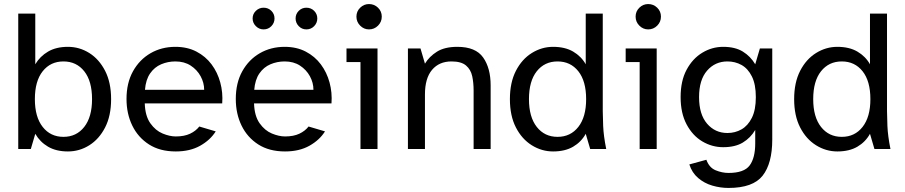

<svg xmlns="http://www.w3.org/2000/svg" viewBox="-20 -735 4463 947"><path d="M315 12Q257 12 217 -11.5Q177 -35 154 -75L132 0H70V-668H154V-418Q177 -457 217 -480.5Q257 -504 315 -504Q372 -504 420.5 -473.5Q469 -443 498.5 -385.5Q528 -328 528 -246Q528 -164 498.5 -106.5Q469 -49 420.5 -18.5Q372 12 315 12ZM293 -60Q357 -60 395.5 -109Q434 -158 434 -246Q434 -335 395.5 -383.5Q357 -432 293 -432Q229 -432 190.5 -383.5Q152 -335 152 -246Q152 -158 190.5 -109Q229 -60 293 -60Z M847 12Q769 12 715 -22.5Q661 -57 632.5 -115.5Q604 -174 604 -247Q604 -326 636 -383.5Q668 -441 722.5 -472.5Q777 -504 845 -504Q904 -504 949 -480.5Q994 -457 1023.5 -417.5Q1053 -378 1066.5 -328Q1080 -278 1076 -225H694Q696 -163 721.5 -127Q747 -91 782 -76.5Q817 -62 847 -62Q889 -62 917.5 -75.5Q946 -89 963 -111L1044 -87Q1017 -44 967 -16Q917 12 847 12ZM695 -292H987Q987 -327 969.5 -359Q952 -391 920.5 -411.5Q889 -432 845 -432Q808 -432 775 -418Q742 -404 720.5 -373Q699 -342 695 -292Z M1386 12Q1308 12 1254 -22.5Q1200 -57 1171.5 -115.5Q1143 -174 1143 -247Q1143 -326 1175 -383.5Q1207 -441 1261.5 -472.5Q1316 -504 1384 -504Q1443 -504 1488 -480.5Q1533 -457 1562.5 -417.5Q1592 -378 1605.5 -328Q1619 -278 1615 -225H1233Q1235 -163 1260.5 -127Q1286 -91 1321 -76.5Q1356 -62 1386 -62Q1428 -62 1456.5 -75.5Q1485 -89 1502 -111L1583 -87Q1556 -44 1506 -16Q1456 12 1386 12ZM1234 -292H1526Q1526 -327 1508.5 -359Q1491 -391 1459.5 -411.5Q1428 -432 1384 -432Q1347 -432 1314 -418Q1281 -404 1259.5 -373Q1238 -342 1234 -292ZM1280 -590Q1258 -590 1242 -606Q1226 -622 1226 -644Q1226 -666 1242 -681.5Q1258 -697 1280 -697Q1303 -697 1318.5 -681.5Q1334 -666 1334 -644Q1334 -622 1318.5 -606Q1303 -590 1280 -590ZM1491 -590Q1469 -590 1453.5 -606Q1438 -622 1438 -644Q1438 -666 1453.5 -681.5Q1469 -697 1491 -697Q1514 -697 1529.5 -681.5Q1545 -666 1545 -644Q1545 -622 1529.5 -606Q1514 -590 1491 -590Z M1800 -590Q1775 -590 1756.5 -608.5Q1738 -627 1738 -653Q1738 -679 1756.5 -697Q1775 -715 1800 -715Q1826 -715 1844.5 -697Q1863 -679 1863 -653Q1863 -627 1844.5 -608.5Q1826 -590 1800 -590ZM1758 0V-429H1689V-496H1842V0Z M1992 0V-496H2054L2076 -421Q2097 -456 2135 -480Q2173 -504 2236 -504Q2326 -504 2363 -451.5Q2400 -399 2400 -314V0H2316V-289Q2316 -327 2309 -359.5Q2302 -392 2278.5 -412Q2255 -432 2207 -432Q2146 -432 2111 -390.5Q2076 -349 2076 -269V0Z M2708 12Q2652 12 2603 -18.5Q2554 -49 2524.5 -106.5Q2495 -164 2495 -246Q2495 -328 2524.5 -385.5Q2554 -443 2603 -473.5Q2652 -504 2708 -504Q2767 -504 2807 -480.5Q2847 -457 2869 -418V-668H2953V-187Q2953 -162 2955 -113.5Q2957 -65 2970 0H2891L2869 -75Q2847 -35 2807 -11.5Q2767 12 2708 12ZM2730 -60Q2794 -60 2832.5 -109Q2871 -158 2871 -246Q2871 -335 2832.5 -383.5Q2794 -432 2730 -432Q2666 -432 2627.5 -383.5Q2589 -335 2589 -246Q2589 -158 2627.5 -109Q2666 -60 2730 -60Z M3177 -590Q3152 -590 3133.5 -608.5Q3115 -627 3115 -653Q3115 -679 3133.5 -697Q3152 -715 3177 -715Q3203 -715 3221.5 -697Q3240 -679 3240 -653Q3240 -627 3221.5 -608.5Q3203 -590 3177 -590ZM3135 0V-429H3066V-496H3219V0Z M3573 192Q3533 192 3493.5 180.5Q3454 169 3423.5 143Q3393 117 3380 76L3464 53Q3478 92 3510 105Q3542 118 3573 118Q3650 118 3677.5 81Q3705 44 3705 -28V-94Q3682 -55 3644 -32Q3606 -9 3547 -9Q3492 -9 3444 -37.5Q3396 -66 3366.5 -121.5Q3337 -177 3337 -256Q3337 -336 3366.5 -391Q3396 -446 3444 -475Q3492 -504 3547 -504Q3606 -504 3644 -480.5Q3682 -457 3705 -418L3728 -496H3789V-47Q3789 71 3741.5 131.5Q3694 192 3573 192ZM3568 -79Q3606 -79 3637.5 -97Q3669 -115 3688.5 -154Q3708 -193 3708 -256Q3708 -319 3688.5 -358Q3669 -397 3637.5 -414.5Q3606 -432 3568 -432Q3507 -432 3467.5 -386.5Q3428 -341 3428 -256Q3428 -171 3467.5 -125Q3507 -79 3568 -79Z M4110 12Q4054 12 4005 -18.5Q3956 -49 3926.5 -106.5Q3897 -164 3897 -246Q3897 -328 3926.5 -385.5Q3956 -443 4005 -473.5Q4054 -504 4110 -504Q4169 -504 4209 -480.5Q4249 -457 4271 -418V-668H4355V-187Q4355 -162 4357 -113.5Q4359 -65 4372 0H4293L4271 -75Q4249 -35 4209 -11.5Q4169 12 4110 12ZM4132 -60Q4196 -60 4234.5 -109Q4273 -158 4273 -246Q4273 -335 4234.5 -383.5Q4196 -432 4132 -432Q4068 -432 4029.5 -383.5Q3991 -335 3991 -246Q3991 -158 4029.5 -109Q4068 -60 4132 -60Z"/></svg>

Font: Atkinson Hyperlegible
Style: Regular
Weight: 400
Designer: Elliott Scott, Megan Eiswerth, Linus Boman, Theodore Petrosky
Foundry: Braille Institute
Version: Version 1.006; ttfautohint (v1.8.3)